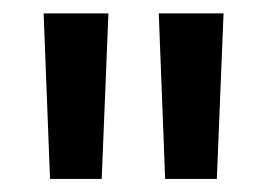

<svg xmlns="http://www.w3.org/2000/svg" viewBox="-20 -682 398 286"><path d="M131.5 -415.5H54.5L45 -662H141.5ZM303 -415.5H226L216.5 -662H313Z"/></svg>

Font: Anek Tamil Medium Medium
Style: Regular
Weight: 500
Version: Version 1.003